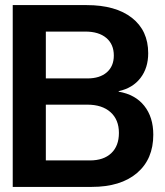

<svg xmlns="http://www.w3.org/2000/svg" viewBox="-20 -734 647 754"><path d="M30 -714H320Q434 -714 498 -664Q562 -614 562 -525Q562 -467 531.5 -427.5Q501 -388 446 -376V-374Q511 -363 546.5 -318.5Q582 -274 582 -205Q582 -109 518 -54.5Q454 0 340 0H30ZM333 -104Q387 -104 417 -132.5Q447 -161 447 -212Q447 -264 414 -293.5Q381 -323 323 -323H160V-104ZM323 -426Q372 -426 399.5 -450Q427 -474 427 -516Q427 -560 397.5 -585Q368 -610 315 -610H160V-426Z"/></svg>

Font: Non Bureau Medium
Style: Regular
Weight: 500
Designer: Jona Saucedo
Foundry: Non Foundry
Version: Version 1.000; ttfautohint (v1.8.4)